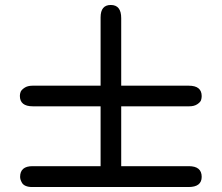

<svg xmlns="http://www.w3.org/2000/svg" viewBox="-20 -728 895 773"><path d="M60 -342Q60 -350 63 -358Q66 -366 78.5 -374.5Q91 -383 111 -383H385V-658Q385 -708 426 -708Q468 -708 468 -655V-383H740Q792 -383 792 -341Q792 -333 789.5 -325Q787 -317 774.5 -308.5Q762 -300 742 -300H468V-59H740Q792 -59 792 -16Q792 25 739 25H110Q94 25 83.5 20.5Q73 16 68.5 8Q64 0 62.5 -5.5Q61 -11 61 -16Q61 -59 111 -59H385V-300H112Q60 -300 60 -342Z"/></svg>

Font: CMU Sans Serif
Style: Bold
Weight: 700
Version: Version 0.7.0